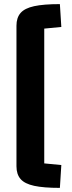

<svg xmlns="http://www.w3.org/2000/svg" viewBox="-20 -779 348 933"><path d="M60 -654Q60 -693 80 -716Q100 -739 146 -749Q192 -759 271 -759L278 -648L195 -640V15L278 23L271 134Q192 134 146 124Q100 114 80 91Q60 68 60 29Z"/></svg>

Font: Changa SemiBold
Style: Regular
Weight: 600
Designer: Eduardo Rodriguez Tunni
Foundry: Eduardo Rodriguez Tunni
Version: Version 3.002; ttfautohint (v1.8.2)